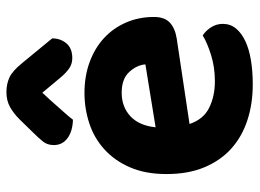

<svg xmlns="http://www.w3.org/2000/svg" viewBox="-122 -650 788 583"><g transform="rotate(-90 271.5 -359.0)"><path d="M186 -177Q200 -135 235 -117.5Q270 -100 316 -100Q358 -100 395 -111.5Q432 -123 455 -137Q470 -127 480 -111Q490 -95 490 -76Q490 -53 476 -36Q462 -19 437.5 -7.5Q413 4 379.5 9.5Q346 15 306 15Q247 15 197 -1.5Q147 -18 111 -50.5Q75 -83 54.5 -132Q34 -181 34 -247Q34 -311 54.5 -358Q75 -405 109.5 -436Q144 -467 188.5 -481.5Q233 -496 280 -496Q331 -496 373.5 -480.5Q416 -465 446.5 -437Q477 -409 494 -370Q511 -331 511 -285Q511 -253 494 -237Q477 -221 446 -216ZM281 -383Q238 -383 209.5 -356.5Q181 -330 176 -280L367 -311Q365 -337 344 -360Q323 -383 281 -383ZM281 -624Q268 -610 257.5 -598.5Q247 -587 237.5 -576Q228 -565 218.5 -554.5Q209 -544 199 -531Q164 -532 143 -547.5Q122 -563 122 -589Q122 -608 132 -621Q142 -634 162 -654L201 -694Q218 -711 237.5 -722Q257 -733 283 -733Q307 -733 327 -724Q347 -715 372 -684L446 -594Q446 -569 431 -551Q416 -533 386 -533Q368 -533 354 -543Q340 -553 326 -570Z"/></g></svg>

Font: Baloo Thambi 2
Style: Bold
Weight: 700
Designer: Aadarsh Rajan and Ek Type
Foundry: Ek Type
Version: Version 1.640;hotconv 1.0.111;makeotfexe 2.5.65597; ttfautoh